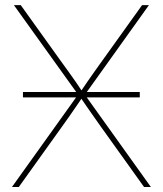

<svg xmlns="http://www.w3.org/2000/svg" viewBox="-20 -748 651 768"><path d="M71.8 -358.4V-379.9H539.1V-358.4ZM27.8 0 297.9 -377.4V-361.8L35.6 -727.5H63L226.1 -500Q240.7 -480 254.9 -460.2Q269 -440.4 283.2 -420.2Q297.4 -399.9 311 -378.9H300.8Q314.9 -399.9 328.9 -420.2Q342.8 -440.4 356.9 -460.2Q371.1 -480 385.3 -500L548.3 -727.5H575.7L313.5 -360.8V-377.4L583.5 0H556.2L382.8 -242.2Q369.1 -261.7 355.5 -281Q341.8 -300.3 328.1 -320.1Q314.5 -339.8 300.8 -359.9H310.5Q296.9 -339.8 283.2 -320.1Q269.5 -300.3 256.1 -281Q242.7 -261.7 228.5 -242.2L55.2 0Z"/></svg>

Font: Inter 18pt Thin
Style: Regular
Weight: 250
Designer: Rasmus Andersson
Foundry: rsms
Version: Version 4.001;git-66647c0bb